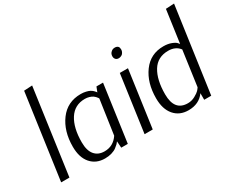

<svg xmlns="http://www.w3.org/2000/svg" viewBox="-117 -1104 1738 1467"><g transform="rotate(-30 752.0 -371.0)"><path d="M147 0H74L179 -748L252 -752Z M662 0H604L600 -58Q594 -49 585.5 -40.5Q577 -32 560 -19Q543 -6 516 2Q489 10 457 10Q379 10 333 -43Q287 -96 287 -191Q287 -328 354.5 -419Q422 -510 540 -510Q564 -510 585 -505Q606 -500 618 -493.5Q630 -487 639.5 -478Q649 -469 652 -464.5Q655 -460 657 -457L674 -500H732ZM481 -39Q558 -39 603 -106L647 -409Q646 -411 643.5 -415.5Q641 -420 633 -428.5Q625 -437 615 -444Q605 -451 587 -456.5Q569 -462 549 -462Q458 -462 410.5 -387.5Q363 -313 363 -186Q363 -113 394 -76Q425 -39 481 -39Z M912 -676Q924 -687 943 -687Q961 -687 971 -677Q979 -668 979 -651Q979 -629 962 -612Q946 -601 930 -601Q912 -601 903 -612Q894 -622 894 -638Q894 -662 912 -676ZM882 0H810L880 -500H952Z M1398 0H1336V-58Q1287 10 1194 10Q1115 10 1069 -44Q1023 -98 1023 -193Q1023 -330 1089 -420Q1155 -510 1269 -510Q1310 -510 1340 -498Q1370 -486 1379 -474L1389 -462H1390L1430 -748L1504 -752ZM1216 -39Q1250 -39 1280.5 -56Q1311 -73 1322 -85Q1333 -97 1340 -108L1383 -417Q1349 -462 1284 -462Q1190 -462 1144 -387.5Q1098 -313 1098 -185Q1098 -39 1216 -39Z"/></g></svg>

Font: Arsenal
Style: Italic
Weight: 400
Italic angle: -9.10001°
Designer: Andrij Shevchenko
Foundry: Stairsfor
Version: Version 2.001;PS 002.001;hotconv 1.0.88;makeotf.lib2.5.64775